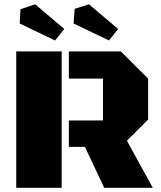

<svg xmlns="http://www.w3.org/2000/svg" viewBox="-20 -892 766 912"><path d="M307.1 -194.3V-319.8H469.2V-518.6H307.1V-647.9H553.7L683.6 -518.6V-324.2L583 -223.6L705.6 0H475.1L383.3 -194.3ZM57.1 0V-647.9H272.9V0ZM497.6 -699.7 329.6 -780.3 334.5 -850.1 402.8 -871.6 541 -754.4ZM241.7 -699.7 73.7 -780.3 77.1 -848.1 147 -871.6 285.2 -754.4Z"/></svg>

Font: Black Ops One
Style: Regular
Weight: 400
Designer: James Grieshaber, Eben Sorkin
Foundry: Sorkin Type Co.
Version: Version 1.004; ttfautohint (v1.8.4.7-5d5b)